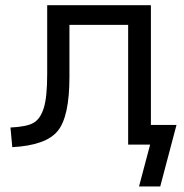

<svg xmlns="http://www.w3.org/2000/svg" viewBox="-20 -544 694 725"><path d="M158.2 -264.6V-524.4H549.8V-72.3H646.5L585 160.2H504.9L546.9 2H543H505.9H463.9V-450.2H242.2V-252.9Q242.2 -103.5 197.8 -49.3Q153.3 4.9 26.4 11.7L19.5 -62.5Q82 -65.4 107.4 -80.6Q132.8 -95.7 145.5 -136.7Q158.2 -177.7 158.2 -264.6Z"/></svg>

Font: Gen Shin Gothic Regular
Style: Regular
Weight: 400
Designer: [Source Han Sans]
Ryoko NISHIZUKA  (kana & ideographs); Paul D. Hunt (Latin, Greek & Cyrillic); Wenlong ZHANG  (bopomofo
Version: Version 1.002.20150607